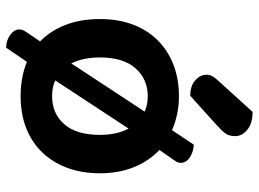

<svg xmlns="http://www.w3.org/2000/svg" viewBox="-126 -636 823 610"><g transform="rotate(90 285.0 -330.5)"><path d="M530 -237Q530 -179 512.5 -132.5Q495 -86 463 -53Q431 -20 386 -2.5Q341 15 285 15Q225 15 176 -5L131 61Q109 61 91 48.5Q73 36 73 19Q73 9 80 -1L111 -47Q77 -80 58.5 -128Q40 -176 40 -237Q40 -295 57.5 -341.5Q75 -388 107.5 -420.5Q140 -453 185 -470.5Q230 -488 285 -488Q343 -488 393 -466L439 -535Q459 -535 478 -523.5Q497 -512 497 -493Q497 -485 490 -475L456 -426Q491 -393 510.5 -345Q530 -297 530 -237ZM408 -237Q408 -291 388 -328L235 -95Q256 -85 285 -85Q340 -85 374 -123.5Q408 -162 408 -237ZM285 -389Q231 -389 196.5 -350Q162 -311 162 -237Q162 -184 181 -146L334 -379Q323 -384 311 -386.5Q299 -389 285 -389ZM335 -722Q372 -722 392 -705Q412 -688 412 -667Q412 -648 404 -636.5Q396 -625 377 -608L284 -524Q252 -524 234.5 -540Q217 -556 217 -575Q217 -586 221.5 -594Q226 -602 236 -613Z"/></g></svg>

Font: Baloo Chettan 2 SemiBold
Style: Regular
Weight: 600
Designer: Maithili Shingre, Unnati Kotecha and Ek Type
Foundry: Ek Type
Version: Version 1.640;hotconv 1.0.111;makeotfexe 2.5.65597; ttfautoh